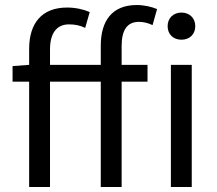

<svg xmlns="http://www.w3.org/2000/svg" viewBox="-20 -744 865 764"><path d="M381 0H464V-419H567V-486H464V-562C464 -625 487 -657 532 -657C550 -657 569 -653 587 -644L605 -708C583 -717 554 -724 524 -724C426 -724 381 -661 381 -562V-486H179V-548C179 -612 206 -647 254 -647C279 -647 298 -643 319 -633L337 -696C312 -707 280 -714 247 -714C146 -714 96 -651 96 -550V-486L30 -481V-419H96V0H179V-419H381ZM660 0H743V-486H660ZM702 -586C734 -586 757 -607 757 -640C757 -672 734 -694 702 -694C670 -694 647 -672 647 -640C647 -607 670 -586 702 -586Z"/></svg>

Font: DAIFUKU Sans
Style: Regular
Weight: 400
Designer: Original font ‘Source Han Sans JP’ : Paul D. Hunt
Foundry: Daifuku
Version: Version 1.000